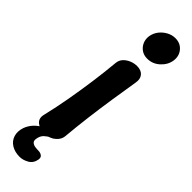

<svg xmlns="http://www.w3.org/2000/svg" viewBox="-306 -725 890 890"><g transform="rotate(45 139.0 -280.0)"><path d="M91 13Q62 13 42.5 -3Q23 -19 30 -47Q46 -114 58 -182Q70 -250 79.5 -318.5Q89 -387 95 -453Q97 -472 109 -485Q121 -498 139 -505.5Q157 -513 176 -513Q203 -513 216.5 -497Q230 -481 225 -454Q214 -387 203.5 -318.5Q193 -250 184.5 -182Q176 -114 170 -47Q168 -29 156 -15.5Q144 -2 127 5.5Q110 13 91 13ZM184 -570Q162 -570 146 -581Q130 -592 122 -610Q114 -628 117 -650Q121 -673 134.5 -690.5Q148 -708 168 -719Q188 -730 210 -730Q243 -730 262.5 -706.5Q282 -683 277 -650Q272 -618 245.5 -594Q219 -570 184 -570ZM88 170Q56 170 33.5 156Q11 142 3.5 117.5Q-4 93 6 63Q14 42 28.5 25.5Q43 9 65 -3Q87 -15 115 -22L139 0Q139 0 126 5Q113 10 99.5 22.5Q86 35 83 58Q81 72 89 78.5Q97 85 108.5 86.5Q120 88 130 88Q142 88 151.5 94.5Q161 101 159 116Q154 145 131.5 157.5Q109 170 88 170Z"/></g></svg>

Font: Winky Sans Medium
Style: Italic
Weight: 500
Italic angle: -8.97852°
Designer: Simon Atzbach
Foundry: typofactur
Version: Version 1.205